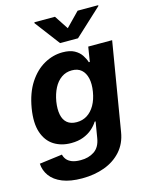

<svg xmlns="http://www.w3.org/2000/svg" viewBox="-159 -860 901 1163"><g transform="rotate(-15 291.5 -278.0)"><path d="M209 215.8Q135.3 215.8 85.9 195.8Q36.6 175.8 11.2 141.1Q-14.2 106.4 -16.6 63.5L127 44.9Q130.4 61.5 141.6 75.7Q152.8 89.8 174.1 98.4Q195.3 106.9 229 106.9Q278.3 107.4 314.5 83.3Q350.6 59.1 359.4 3.4L376 -96.7H370.1Q356.4 -74.2 333 -53.7Q309.6 -33.2 276.6 -20.5Q243.7 -7.8 200.2 -7.8Q138.7 -7.8 93 -36.6Q47.4 -65.4 27.6 -124.3Q7.8 -183.1 22.5 -273.4Q38.1 -366.7 78.6 -428.7Q119.1 -490.7 174.6 -521.7Q230 -552.7 290 -552.7Q335.9 -552.7 364 -537.4Q392.1 -522 407.2 -499Q422.4 -476.1 429.2 -453.6H435.5L450.2 -545.9H600.1L508.3 5.9Q497.1 75.2 455.3 122.1Q413.6 168.9 350.1 192.4Q286.6 215.8 209 215.8ZM265.6 -121.6Q301.8 -121.6 330.6 -139.6Q359.4 -157.7 379.2 -192.1Q398.9 -226.6 406.7 -274.4Q414.6 -322.3 406.5 -357.7Q398.4 -393.1 376 -412.8Q353.5 -432.6 316.4 -432.6Q279.3 -432.6 250.5 -412.4Q221.7 -392.1 203.4 -356.4Q185.1 -320.8 177.2 -274.4Q169.9 -227.5 176.8 -193.1Q183.6 -158.7 205.8 -140.1Q228 -121.6 265.6 -121.6ZM302.2 -772.5 359.4 -685.5 444.3 -772.5H573.7L572.8 -767.1L403.3 -610.4H291L172.4 -767.1L173.3 -772.5Z"/></g></svg>

Font: Inter Tight
Style: Bold Italic
Weight: 700
Italic angle: -9.39999°
Designer: Rasmus Andersson
Foundry: rsms
Version: Version 3.004